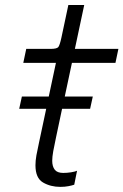

<svg xmlns="http://www.w3.org/2000/svg" viewBox="-20 -722 482 750"><path d="M215.5 8Q177.5 8 148 -9.2Q118.5 -26.5 118.5 -76.5Q118.5 -94 122.2 -115.2Q126 -136.5 132.5 -165.5L160.5 -297H55L65.5 -345H170.5L198.5 -476.5H71L82.5 -531H177Q202 -531 207.8 -538.2Q213.5 -545.5 220 -575.5L247 -702.5H309L272.5 -531H442.5L431 -476.5H261L233 -345H342.5L332 -297H222.5L199 -186Q192 -154 188 -131.5Q184 -109 184 -94Q184 -72 193.8 -59.2Q203.5 -46.5 227 -46.5Q242 -46.5 257.8 -49Q273.5 -51.5 281 -55L270 -0.5Q261.5 2.5 247.5 5.2Q233.5 8 215.5 8Z"/></svg>

Font: Epilogue Light
Style: Italic
Weight: 300
Italic angle: -12°
Designer: Tyler Finck
Foundry: Etcetera Type Co
Version: Version 2.111; ttfautohint (v1.8.3)